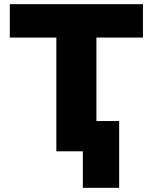

<svg xmlns="http://www.w3.org/2000/svg" viewBox="-20 -725 732 920"><path d="M377 175V0H250V-545H27V-705H665V-545H442V-145H551V175Z"/></svg>

Font: Nunito Sans 7pt Black
Style: Regular
Weight: 900
Designer: Vernon Adams
Foundry: Vernon Adams
Version: Version 3.101;gftools[0.9.27]